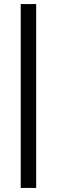

<svg xmlns="http://www.w3.org/2000/svg" viewBox="-20 -795 280 945"><path d="M158 130V-775H82V130Z"/></svg>

Font: Raleway Med
Style: Regular
Weight: 500
Designer: Matt McInerney, Pablo Impallari, Rodrigo Fuenzalida
Foundry: Matt McInerney, Pablo Impallari, Rodrigo Fuenzalida
Version: Version 3.00 July 28, 2015